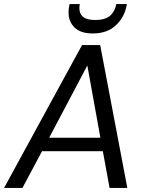

<svg xmlns="http://www.w3.org/2000/svg" viewBox="-34 -921 718 941"><path d="M-14 0 368 -700H457L590 0H503L470 -180H172L76 0ZM207 -246H458L394 -600ZM421 -757Q361 -757 331.5 -786Q302 -815 302 -860Q302 -871 303 -880Q304 -889 307 -901H357Q356 -896 355.5 -891Q355 -886 355 -881Q355 -853 373.5 -838Q392 -823 433 -823Q481 -823 505 -843.5Q529 -864 536 -901H588L585 -887Q573 -832 531 -794.5Q489 -757 421 -757Z"/></svg>

Font: Rethink Sans
Style: Italic
Weight: 400
Italic angle: -10°
Designer: The Rethink Sans project authors (Hans Thiessen). DM Sans designed by Colophon Foundry.
Foundry: Rethink Communications LLC
Version: Version 1.001